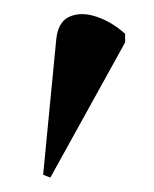

<svg xmlns="http://www.w3.org/2000/svg" viewBox="-20 -745 214 267"><path d="M50 -498 40 -502 58 -688Q60 -714 76 -721.5Q92 -729 113.5 -722Q135 -715 154 -698V-686Z"/></svg>

Font: Noto Serif Display Condensed
Style: Regular
Weight: 400
Width: 3
Designer: Monotype Design Team
Foundry: Monotype Imaging Inc.
Version: Version 2.009